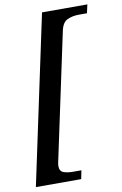

<svg xmlns="http://www.w3.org/2000/svg" viewBox="-97 -814 631 997"><g transform="rotate(-10 218.5 -316.0)"><path d="M9 128 198 -760H437L427 -715H384Q350 -715 323 -702.5Q296 -690 287 -643L147 14Q143 30 143 41Q143 68 163 75.5Q183 83 214 83H257L248 128Z"/></g></svg>

Font: Noto Serif Medium
Style: Italic
Weight: 500
Italic angle: -12°
Designer: Monotype Design Team
Foundry: Monotype Imaging Inc.
Version: Version 2.014; ttfautohint (v1.8.4.7-5d5b)